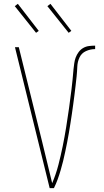

<svg xmlns="http://www.w3.org/2000/svg" viewBox="-20 -981 540 1001"><path d="M239 0 58 -735H78L199 -245Q212 -190 225.5 -135.5Q239 -81 252 -26Q272 -73 284.5 -121.5Q297 -170 307 -219Q317 -268 325 -318Q333 -368 340 -417.5Q347 -467 353 -517Q359 -567 363 -617V-618Q365 -634 367 -650Q369 -666 374.5 -681Q380 -696 390 -709.5Q400 -723 414 -731Q428 -739 444 -741Q460 -743 476 -743V-725Q451 -725 428 -714.5Q405 -704 394.5 -681.5Q384 -659 383 -633.5Q382 -608 379.5 -583.5Q377 -559 374 -534Q371 -509 368 -484.5Q365 -460 361.5 -435Q358 -410 354.5 -385.5Q351 -361 347 -336.5Q343 -312 339 -287.5Q335 -263 330 -238.5Q325 -214 320 -189.5Q315 -165 309 -141Q303 -117 296 -93Q289 -69 280.5 -45.5Q272 -22 261 0ZM338 -810 227 -949 243 -961 352 -820ZM168 -810 57 -949 73 -961 182 -820Z"/></svg>

Font: Iosevka SS18 Thin
Style: Regular
Weight: 100
Monospace: yes
Designer: Belleve Invis
Foundry: Belleve Invis
Version: Version 25.1.1; ttfautohint (v1.8.4)